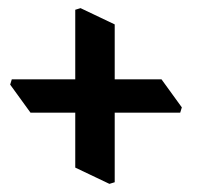

<svg xmlns="http://www.w3.org/2000/svg" viewBox="-20 -544 500 472"><path d="M165 -267H55L5 -336L9 -349H165V-520L178 -524L262 -484V-349H377L427 -280L423 -267H262V-96L249 -92L165 -132Z"/></svg>

Font: Jaini Purva
Style: Regular
Weight: 400
Designer: Girish Dalvi, Maithili Shingre
Foundry: Ek Type
Version: Version 1.001;PS 1.000;hotconv 16.6.51;makeotf.lib2.5.65220